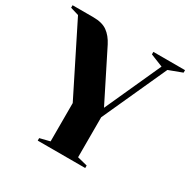

<svg xmlns="http://www.w3.org/2000/svg" viewBox="-157 -849 989 998"><g transform="rotate(30 337.5 -350.0)"><path d="M255 -260 50 -670 0 -685V-700H125Q178 -700 208.5 -678Q239 -656 260 -615L408 -320L560 -655L485 -685V-700H675V-685L595 -655L420 -270V-30L480 -15V0H195V-15L255 -30Z"/></g></svg>

Font: Yeseva One
Style: Regular
Weight: 400
Designer: Jovanny Lemonad
Foundry: Jovanny Lemonad
Version: Version 2.000